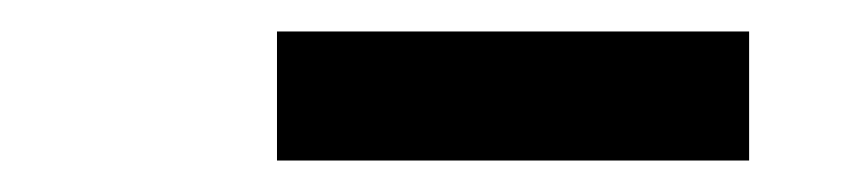

<svg xmlns="http://www.w3.org/2000/svg" viewBox="-20 -741 540 122"><path d="M156 -639V-721H456V-639Z"/></svg>

Font: Iosevka Slab Heavy
Style: Italic
Weight: 900
Italic angle: -9°
Monospace: yes
Designer: Belleve Invis
Foundry: Belleve Invis
Version: Version 11.1.0; ttfautohint (v1.8.3)